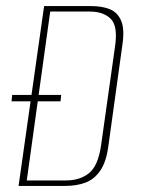

<svg xmlns="http://www.w3.org/2000/svg" viewBox="-20 -611 468 631"><path d="M41 0 125 -591H280Q316 -591 341.5 -580.5Q367 -570 378.5 -542Q390 -514 382 -462L336 -130Q329 -78 309 -49.5Q289 -21 260 -10.5Q231 0 195 0ZM18 -278 20 -299H181L179 -278ZM68 -18H197Q242 -18 272 -41.5Q302 -65 312 -132L358 -458Q368 -525 344 -549Q320 -573 275 -573H145Z"/></svg>

Font: Alumni Sans SC Thin
Style: Italic
Weight: 100
Italic angle: -8°
Designer: Robert E. Leuschke
Foundry: Robert E. Leuschke
Version: Version 1.016